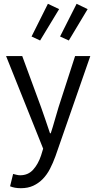

<svg xmlns="http://www.w3.org/2000/svg" viewBox="-20 -781 507 1010"><path d="M90 209Q73 209 59 206.5Q45 204 33 199L49 134Q57 136 67 138.5Q77 141 86 141Q128 141 154.5 111.5Q181 82 196 37L207 1L12 -486H97L196 -217Q207 -185 219.5 -149.5Q232 -114 243 -80H247Q258 -113 268 -149Q278 -185 288 -217L375 -486H455L272 40Q259 76 243 107Q227 138 205 160.5Q183 183 155 196Q127 209 90 209ZM191 -568 146 -589 232 -761 291 -733ZM342 -568 296 -589 383 -761 441 -733Z"/></svg>

Font: Source Sans Pro
Style: Regular
Weight: 400
Designer: Paul D. Hunt
Foundry: Adobe Systems Incorporated
Version: Version 2.021;PS 2.000;hotconv 1.0.86;makeotf.lib2.5.63406